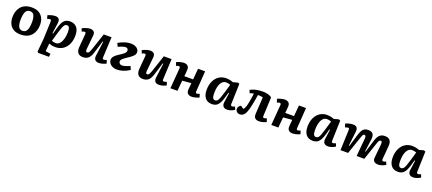

<svg xmlns="http://www.w3.org/2000/svg" viewBox="95 -1964 8135 3616"><g transform="rotate(20 4162.0 -156.0)"><path d="M304 15Q220 15 164 -17.5Q108 -50 80 -108Q52 -166 52 -243Q52 -301 68 -354Q84 -407 118 -448.5Q152 -490 207 -514Q262 -538 340 -538Q462 -538 527 -468.5Q592 -399 592 -281Q592 -224 576 -171Q560 -118 526 -76Q492 -34 437 -9.5Q382 15 304 15ZM315 -63Q364 -63 389 -94Q414 -125 423 -175Q432 -225 432 -280Q432 -363 409 -411.5Q386 -460 329 -460Q264 -460 238.5 -403Q213 -346 213 -240Q213 -156 237 -109.5Q261 -63 315 -63Z M757 -402Q757 -424 752.5 -435.5Q748 -447 732 -447Q722 -447 704 -442.5Q686 -438 677 -433L658 -500Q685 -513 726.5 -525Q768 -537 810 -537Q858 -537 879.5 -508.5Q901 -480 894 -428L864 -214L877 -211L913 -341Q929 -399 950.5 -443Q972 -487 1008.5 -512Q1045 -537 1105 -537Q1189 -537 1237.5 -482Q1286 -427 1286 -320Q1286 -227 1253.5 -151.5Q1221 -76 1156.5 -31Q1092 14 998 14Q961 14 927 6Q893 -2 874 -11L860 148L962 164L954 226H739L719 207L744 -64ZM1071 -449Q1054 -449 1041 -442Q1028 -435 1015 -414Q1002 -393 987 -353Q972 -313 953 -248L904 -77Q919 -70 940.5 -65Q962 -60 985 -60Q1032 -60 1064.5 -98Q1097 -136 1114 -198Q1131 -260 1131 -333Q1131 -390 1118.5 -419.5Q1106 -449 1071 -449Z M1348 -489Q1364 -499 1391.5 -510Q1419 -521 1449 -529Q1479 -537 1504 -537Q1555 -537 1580 -511.5Q1605 -486 1600 -437L1573 -159Q1570 -126 1575.5 -111.5Q1581 -97 1602 -97Q1623 -97 1636 -116.5Q1649 -136 1669 -192L1780 -523H1936L1916 -112Q1914 -76 1941 -76Q1962 -76 1998 -91L2019 -25Q1995 -12 1953.5 1Q1912 14 1876 14Q1819 14 1795.5 -17Q1772 -48 1780 -102L1818 -389L1806 -391L1728 -137Q1702 -54 1660 -20Q1618 14 1555 14Q1484 14 1452.5 -27.5Q1421 -69 1428 -144L1450 -407Q1452 -430 1445.5 -438.5Q1439 -447 1424 -447Q1401 -447 1372 -430Z M2074 -460Q2124 -490 2190 -513.5Q2256 -537 2327 -537Q2370 -537 2405.5 -523Q2441 -509 2463 -482.5Q2485 -456 2485 -418Q2485 -375 2444.5 -338Q2404 -301 2347 -265Q2294 -230 2264.5 -203.5Q2235 -177 2235 -152Q2235 -127 2252.5 -109Q2270 -91 2303 -91Q2327 -91 2367.5 -103Q2408 -115 2457 -138L2487 -68Q2417 -23 2354 -4Q2291 15 2236 15Q2184 15 2145 -4Q2106 -23 2084.5 -54Q2063 -85 2063 -122Q2063 -154 2085 -182.5Q2107 -211 2142.5 -236.5Q2178 -262 2218 -287Q2264 -316 2284 -339.5Q2304 -363 2304 -389Q2304 -413 2288.5 -426Q2273 -439 2250 -439Q2227 -439 2187 -426Q2147 -413 2107 -393Z M2552 -489Q2568 -499 2595.5 -510Q2623 -521 2653 -529Q2683 -537 2708 -537Q2759 -537 2784 -511.5Q2809 -486 2804 -437L2777 -159Q2774 -126 2779.5 -111.5Q2785 -97 2806 -97Q2827 -97 2840 -116.5Q2853 -136 2873 -192L2984 -523H3140L3120 -112Q3118 -76 3145 -76Q3166 -76 3202 -91L3223 -25Q3199 -12 3157.5 1Q3116 14 3080 14Q3023 14 2999.5 -17Q2976 -48 2984 -102L3022 -389L3010 -391L2932 -137Q2906 -54 2864 -20Q2822 14 2759 14Q2688 14 2656.5 -27.5Q2625 -69 2632 -144L2654 -407Q2656 -430 2649.5 -438.5Q2643 -447 2628 -447Q2605 -447 2576 -430Z M3644 -225 3466 -210 3447 0H3306L3339 -412Q3341 -447 3314 -447Q3297 -447 3260 -432L3238 -501Q3252 -508 3277 -516Q3302 -524 3331 -530.5Q3360 -537 3386 -537Q3434 -537 3462 -511Q3490 -485 3486 -432Q3484 -399 3481 -364.5Q3478 -330 3475 -303H3651L3670 -523H3812L3783 -110Q3780 -75 3807 -75Q3816 -75 3829 -78.5Q3842 -82 3861 -90L3882 -24Q3867 -16 3842 -7Q3817 2 3788.5 8Q3760 14 3735 14Q3683 14 3655.5 -14Q3628 -42 3633 -96Z M4485 -119Q4484 -95 4490.5 -85.5Q4497 -76 4513 -76Q4522 -76 4538 -80.5Q4554 -85 4568 -93L4591 -35Q4576 -23 4551 -11.5Q4526 0 4498 7Q4470 14 4446 14Q4392 14 4367 -15Q4342 -44 4349 -99L4376 -293L4363 -295L4334 -191Q4314 -123 4290 -77.5Q4266 -32 4230 -9Q4194 14 4138 14Q4048 14 4002.5 -45.5Q3957 -105 3957 -202Q3957 -304 3991.5 -379Q4026 -454 4088 -495.5Q4150 -537 4232 -537Q4272 -537 4308.5 -529Q4345 -521 4371 -509L4466 -535L4498 -521ZM4175 -73Q4201 -73 4219 -92Q4237 -111 4254.5 -158Q4272 -205 4297 -290L4342 -446Q4327 -453 4301 -458Q4275 -463 4255 -463Q4189 -463 4150.5 -391.5Q4112 -320 4112 -192Q4112 -130 4127 -101.5Q4142 -73 4175 -73Z M4717 -481Q4760 -506 4821.5 -521.5Q4883 -537 4967 -537Q5025 -537 5073.5 -523Q5122 -509 5147 -484L5130 -109Q5128 -74 5154 -74Q5163 -74 5176 -77.5Q5189 -81 5208 -88L5229 -22Q5207 -10 5164.5 2.5Q5122 15 5082 15Q5030 15 5003 -13.5Q4976 -42 4980 -100L5000 -431Q4991 -437 4962 -441Q4933 -445 4899 -445Q4891 -392 4881 -333.5Q4871 -275 4860 -224Q4849 -173 4840 -142Q4819 -66 4787 -25.5Q4755 15 4702 15Q4660 15 4636.5 -9.5Q4613 -34 4613 -64Q4613 -90 4629 -112.5Q4645 -135 4669 -146L4729 -103Q4760 -132 4778 -206Q4784 -234 4792 -274Q4800 -314 4807 -358.5Q4814 -403 4818 -442Q4801 -440 4778 -434.5Q4755 -429 4739 -422Z M5666 -225 5488 -210 5469 0H5328L5361 -412Q5363 -447 5336 -447Q5319 -447 5282 -432L5260 -501Q5274 -508 5299 -516Q5324 -524 5353 -530.5Q5382 -537 5408 -537Q5456 -537 5484 -511Q5512 -485 5508 -432Q5506 -399 5503 -364.5Q5500 -330 5497 -303H5673L5692 -523H5834L5805 -110Q5802 -75 5829 -75Q5838 -75 5851 -78.5Q5864 -82 5883 -90L5904 -24Q5889 -16 5864 -7Q5839 2 5810.5 8Q5782 14 5757 14Q5705 14 5677.5 -14Q5650 -42 5655 -96Z M6507 -119Q6506 -95 6512.5 -85.5Q6519 -76 6535 -76Q6544 -76 6560 -80.5Q6576 -85 6590 -93L6613 -35Q6598 -23 6573 -11.5Q6548 0 6520 7Q6492 14 6468 14Q6414 14 6389 -15Q6364 -44 6371 -99L6398 -293L6385 -295L6356 -191Q6336 -123 6312 -77.5Q6288 -32 6252 -9Q6216 14 6160 14Q6070 14 6024.5 -45.5Q5979 -105 5979 -202Q5979 -304 6013.5 -379Q6048 -454 6110 -495.5Q6172 -537 6254 -537Q6294 -537 6330.5 -529Q6367 -521 6393 -509L6488 -535L6520 -521ZM6197 -73Q6223 -73 6241 -92Q6259 -111 6276.5 -158Q6294 -205 6319 -290L6364 -446Q6349 -453 6323 -458Q6297 -463 6277 -463Q6211 -463 6172.5 -391.5Q6134 -320 6134 -192Q6134 -130 6149 -101.5Q6164 -73 6197 -73Z M7070 -353Q7073 -392 7066.5 -409Q7060 -426 7039 -426Q7027 -426 7018.5 -417.5Q7010 -409 7001 -385.5Q6992 -362 6977 -319L6868 0H6715L6730 -410Q6731 -431 6725 -439Q6719 -447 6703 -447Q6692 -447 6677.5 -441.5Q6663 -436 6648 -431L6626 -501Q6653 -514 6694 -525Q6735 -536 6776 -536Q6830 -536 6851.5 -507.5Q6873 -479 6867 -426L6833 -135L6845 -133L6917 -373Q6934 -429 6953.5 -465Q6973 -501 7002.5 -518.5Q7032 -536 7078 -536Q7149 -536 7175 -497.5Q7201 -459 7191 -384L7158 -135L7168 -133L7240 -368Q7255 -419 7275 -456.5Q7295 -494 7328 -515Q7361 -536 7415 -536Q7489 -536 7517.5 -494Q7546 -452 7540 -382L7518 -123Q7516 -100 7521 -88Q7526 -76 7545 -76Q7556 -76 7570 -81Q7584 -86 7597 -93L7621 -34Q7603 -21 7577 -10Q7551 1 7523 7.5Q7495 14 7473 14Q7420 14 7391.5 -11Q7363 -36 7368 -88L7394 -360Q7397 -397 7391 -411.5Q7385 -426 7366 -426Q7351 -426 7341 -415.5Q7331 -405 7321 -379.5Q7311 -354 7296 -308L7192 0H7038Z M8213 -119Q8212 -95 8218.5 -85.5Q8225 -76 8241 -76Q8250 -76 8266 -80.5Q8282 -85 8296 -93L8319 -35Q8304 -23 8279 -11.5Q8254 0 8226 7Q8198 14 8174 14Q8120 14 8095 -15Q8070 -44 8077 -99L8104 -293L8091 -295L8062 -191Q8042 -123 8018 -77.5Q7994 -32 7958 -9Q7922 14 7866 14Q7776 14 7730.5 -45.5Q7685 -105 7685 -202Q7685 -304 7719.5 -379Q7754 -454 7816 -495.5Q7878 -537 7960 -537Q8000 -537 8036.5 -529Q8073 -521 8099 -509L8194 -535L8226 -521ZM7903 -73Q7929 -73 7947 -92Q7965 -111 7982.5 -158Q8000 -205 8025 -290L8070 -446Q8055 -453 8029 -458Q8003 -463 7983 -463Q7917 -463 7878.5 -391.5Q7840 -320 7840 -192Q7840 -130 7855 -101.5Q7870 -73 7903 -73Z"/></g></svg>

Font: Literata 7pt
Style: Bold Italic
Weight: 700
Italic angle: -2°
Designer: Latin by Veronika Burian and Jose Scaglione. Greek by Irene Vlachou. Cyrillic by Vera Evstafieva
Foundry: TypeTogether
Version: Version 3.002